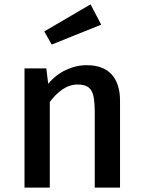

<svg xmlns="http://www.w3.org/2000/svg" viewBox="-20 -852 655 872"><path d="M91.3 0V-541.5H190.3L199 -471.3Q232.3 -511.8 278.5 -533.8Q324.6 -555.9 373.8 -555.9Q448.7 -555.9 486.9 -514.1Q525.1 -472.3 525.1 -394.9V0H410.3V-337.9Q410.3 -388.2 404.4 -415.4Q398.5 -442.6 381.8 -455.4Q365.1 -468.2 332.8 -468.2Q295.9 -468.2 263.3 -445.6Q230.8 -423.1 206.2 -388.7V0ZM181 -709.2 391.3 -832.3 439.5 -740 214.9 -649.7Z"/></svg>

Font: Fira Code Fixed Medium
Style: Regular
Weight: 500
Monospace: yes
Designer: Carrois Corporate, Edenspiekermann AG, Nikita Prokopov
Foundry: Carrois Corporate, Edenspiekermann AG, Nikita Prokopov
Version: Version 5.002